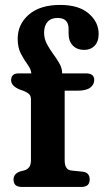

<svg xmlns="http://www.w3.org/2000/svg" viewBox="-20 -740 410 760"><path d="M236 -105.5Q236 -67.5 262.5 -65L306.5 -60.5Q335 -57.5 335 -29.5Q335 0 302 0H66.5Q33.5 0 33.5 -29Q33.5 -52.5 60 -61.5L76 -65.5Q88.5 -69 95.5 -78.5Q102.5 -88 102.5 -106.5V-346Q102.5 -359 96.5 -366Q90.5 -373 74 -380L58.5 -385.5Q24 -399.5 24 -422.5Q24 -449.5 54 -449.5H104Q102.5 -466.5 89.2 -484.5Q76 -502.5 63 -526.8Q50 -551 50 -586.5Q50 -644 94.2 -682.2Q138.5 -720.5 218 -720.5Q292 -720.5 331.2 -686.5Q370.5 -652.5 370.5 -606Q370.5 -575 354.5 -558.8Q338.5 -542.5 313.5 -542.5Q285 -542.5 268.2 -559.8Q251.5 -577 251.5 -607V-625.5Q251.5 -669 208 -669Q182 -669 168.2 -653.5Q154.5 -638 154.5 -610.5Q154.5 -587.5 165.2 -566.8Q176 -546 190.2 -526.8Q204.5 -507.5 215.2 -488.8Q226 -470 226 -450.5V-449.5H320.5Q353 -449.5 353 -423.5Q353 -405 337 -393Q321 -381 285.5 -381H236Z"/></svg>

Font: Fraunces 72pt S100 SemiBold
Style: Regular
Weight: 600
Version: Version 1.000; ttfautohint (v1.8.3)